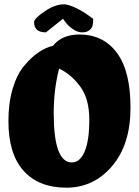

<svg xmlns="http://www.w3.org/2000/svg" viewBox="-20 -869 643 890"><path d="M275 -849Q297 -849 331 -832.5Q365 -816 388 -799L412 -782Q412 -764 409.5 -752Q407 -740 395 -729.5Q383 -719 361 -719Q339 -719 317 -734.5Q295 -750 284 -766L272 -782L193 -719Q138 -719 138 -766Q138 -783 186.5 -816Q235 -849 275 -849ZM92 -564Q155 -640 226 -657Q267 -709 348 -709Q459 -709 522 -624Q585 -539 585 -369.5Q585 -200 500 -99.5Q415 1 287.5 1Q160 1 89.5 -77Q19 -155 19 -308Q19 -392 39 -458.5Q59 -525 92 -564ZM254 -551Q229 -455 229 -344Q229 -116 313 -116Q351 -116 372.5 -167Q394 -218 394 -314Q394 -410 352.5 -467Q311 -524 254 -551Z"/></svg>

Font: Chela One Cyrilic
Style: Regular
Weight: 400
Designer: Miguel Hernandez
Foundry: LatinoType
Version: Version 1.001